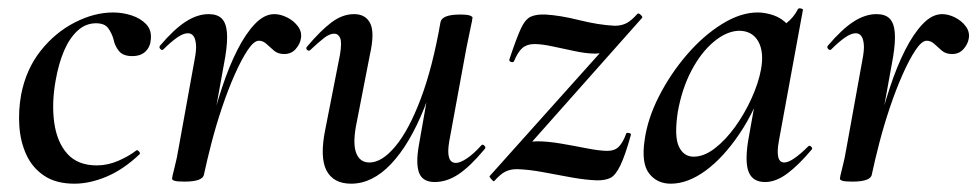

<svg xmlns="http://www.w3.org/2000/svg" viewBox="-20 -429 2352 462"><path d="M159 13Q115 13 86.5 -6Q58 -25 43.5 -56.5Q29 -88 26.5 -126Q24 -164 31 -202Q43 -263 78 -307Q113 -351 160 -375Q207 -399 252 -399Q275 -399 296.5 -392Q318 -385 331.5 -371Q345 -357 343 -335Q342 -317 330.5 -305.5Q319 -294 298 -294Q276 -294 266 -306.5Q256 -319 253 -335Q249 -349 240.5 -361Q232 -373 211 -373Q186 -373 166.5 -355Q147 -337 134 -306.5Q121 -276 114 -236Q104 -181 110.5 -134Q117 -87 142 -59Q167 -31 213 -31Q239 -31 264.5 -42Q290 -53 308 -67Q310 -69 314 -65Q318 -61 316 -58Q277 -21 236.5 -4Q196 13 159 13Z M471 -10 461 -11Q471 -62 484.5 -115.5Q498 -169 514.5 -219Q531 -269 551 -308.5Q571 -348 593.5 -371.5Q616 -395 640 -395Q655 -395 671 -387Q687 -379 697 -365.5Q707 -352 704 -336Q702 -323 691.5 -311Q681 -299 664 -299Q649 -299 639.5 -307Q630 -315 621.5 -323Q613 -331 603 -331Q591 -331 576 -308.5Q561 -286 545 -250Q529 -214 514.5 -171Q500 -128 489 -85.5Q478 -43 471 -10ZM424 8Q406 8 400 6Q394 4 394 1Q394 -3 400 -26Q406 -49 410 -74L448 -284Q453 -309 451.5 -323Q450 -337 445 -343Q440 -349 432 -349Q421 -349 406 -338.5Q391 -328 373 -310Q370 -307 366 -311Q362 -315 365 -319Q399 -359 427 -377Q455 -395 482 -395Q503 -395 513.5 -384.5Q524 -374 526 -351.5Q528 -329 522 -292L471 -10Q469 8 424 8Z M825 13Q782 13 765.5 -19Q749 -51 763 -119L798 -297Q803 -327 798.5 -337.5Q794 -348 784 -348Q773 -348 759 -337Q745 -326 727 -309Q723 -305 719 -309Q715 -313 719 -317Q751 -355 777.5 -375Q804 -395 832 -395Q860 -395 871 -372.5Q882 -350 870 -297L839 -138Q828 -87 836.5 -62.5Q845 -38 869 -38Q899 -38 931.5 -77Q964 -116 992.5 -191.5Q1021 -267 1040 -376L1056 -375Q1036 -257 1001 -169.5Q966 -82 921 -34.5Q876 13 825 13ZM1026 9Q997 9 988.5 -13Q980 -35 988 -80L1040 -376Q1044 -394 1087 -394Q1105 -394 1111 -391.5Q1117 -389 1117 -387Q1117 -383 1112 -360.5Q1107 -338 1102 -312L1061 -89Q1052 -37 1077 -37Q1087 -37 1103 -47.5Q1119 -58 1138 -79Q1141 -83 1145.5 -78.5Q1150 -74 1146 -70Q1111 -28 1083 -9.5Q1055 9 1026 9Z M1169 7Q1167 8 1162 2Q1157 -4 1158 -5L1476 -360L1470 -349Q1457 -320 1445 -310Q1433 -300 1412 -300Q1391 -300 1363 -306Q1335 -312 1309 -317.5Q1283 -323 1266 -323Q1248 -323 1237 -313.5Q1226 -304 1217 -282Q1215 -278 1209.5 -280Q1204 -282 1206 -287Q1223 -338 1233.5 -360.5Q1244 -383 1257.5 -389Q1271 -395 1293 -394Q1328 -392 1374 -380.5Q1420 -369 1459 -367Q1475 -367 1487 -373Q1499 -379 1514 -396Q1517 -398 1522 -393Q1527 -388 1525 -386L1208 -29L1206 -40Q1220 -68 1235.5 -78.5Q1251 -89 1272 -89Q1298 -89 1330 -83.5Q1362 -78 1392.5 -72Q1423 -66 1442 -66Q1459 -66 1469 -76Q1479 -86 1487 -108Q1488 -110 1493.5 -109Q1499 -108 1498 -104Q1484 -54 1472.5 -30.5Q1461 -7 1449 -1Q1437 5 1417 5Q1389 4 1355.5 -2Q1322 -8 1288 -14.5Q1254 -21 1224 -22Q1208 -22 1196 -16Q1184 -10 1169 7Z M1594 13Q1561 13 1542 -11.5Q1523 -36 1531 -91Q1538 -143 1565.5 -197Q1593 -251 1632.5 -297Q1672 -343 1717 -371Q1762 -399 1803 -399Q1822 -399 1842 -392Q1862 -385 1876.5 -368.5Q1891 -352 1893 -326L1839 -357Q1854 -359 1872 -373Q1890 -387 1900 -407Q1902 -410 1907.5 -408.5Q1913 -407 1912 -405L1854 -89Q1845 -38 1867 -38Q1877 -38 1892 -48.5Q1907 -59 1925 -77Q1928 -80 1932 -76Q1936 -72 1933 -69Q1902 -32 1874.5 -11.5Q1847 9 1821 9Q1792 9 1782 -14Q1772 -37 1780 -89L1805 -229L1825 -246Q1799 -166 1760 -108Q1721 -50 1678 -18.5Q1635 13 1594 13ZM1649 -52Q1674 -52 1700 -72Q1726 -92 1749 -124Q1772 -156 1788.5 -192.5Q1805 -229 1811 -261Q1819 -304 1804.5 -329.5Q1790 -355 1758 -355Q1728 -354 1697.5 -328.5Q1667 -303 1644 -259.5Q1621 -216 1611 -160Q1602 -101 1613.5 -76.5Q1625 -52 1649 -52Z M2078 -10 2068 -11Q2078 -62 2091.5 -115.5Q2105 -169 2121.5 -219Q2138 -269 2158 -308.5Q2178 -348 2200.5 -371.5Q2223 -395 2247 -395Q2262 -395 2278 -387Q2294 -379 2304 -365.5Q2314 -352 2311 -336Q2309 -323 2298.5 -311Q2288 -299 2271 -299Q2256 -299 2246.5 -307Q2237 -315 2228.5 -323Q2220 -331 2210 -331Q2198 -331 2183 -308.5Q2168 -286 2152 -250Q2136 -214 2121.5 -171Q2107 -128 2096 -85.5Q2085 -43 2078 -10ZM2031 8Q2013 8 2007 6Q2001 4 2001 1Q2001 -3 2007 -26Q2013 -49 2017 -74L2055 -284Q2060 -309 2058.5 -323Q2057 -337 2052 -343Q2047 -349 2039 -349Q2028 -349 2013 -338.5Q1998 -328 1980 -310Q1977 -307 1973 -311Q1969 -315 1972 -319Q2006 -359 2034 -377Q2062 -395 2089 -395Q2110 -395 2120.5 -384.5Q2131 -374 2133 -351.5Q2135 -329 2129 -292L2078 -10Q2076 8 2031 8Z"/></svg>

Font: Cormorant SemiBold
Style: Italic
Weight: 600
Italic angle: -10°
Designer: Christian Thalmann (Catharsis Fonts)
Foundry: Catharsis Fonts
Version: Version 4.000